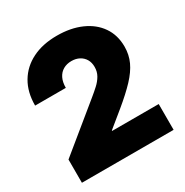

<svg xmlns="http://www.w3.org/2000/svg" viewBox="-169 -875 976 1013"><g transform="rotate(-30 319.0 -369.0)"><path d="M41.5 0V-141.6L314 -364.3Q337.4 -383.3 358.4 -402.6Q379.4 -421.9 392.3 -444.6Q405.3 -467.3 405.3 -496.1Q405.3 -522.9 393.8 -542.5Q382.3 -562 361.8 -573Q341.3 -584 314 -584Q285.6 -584 263.9 -571.5Q242.2 -559.1 230.2 -534.9Q218.3 -510.7 218.3 -476.1H31.2Q31.2 -557.6 65.9 -616.2Q100.6 -674.8 164.1 -706.5Q227.5 -738.3 314.5 -738.3Q397.9 -738.3 461.4 -710.4Q524.9 -682.6 560.3 -631.3Q595.7 -580.1 595.7 -509.8Q595.7 -460.9 576.4 -418.9Q557.1 -377 516.6 -334Q476.1 -291 412.1 -238.3L316.4 -160.2V-157.2H600.1V0Z"/></g></svg>

Font: Inter 24pt Black
Style: Regular
Weight: 900
Designer: Rasmus Andersson
Foundry: rsms
Version: Version 4.001;git-66647c0bb